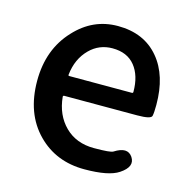

<svg xmlns="http://www.w3.org/2000/svg" viewBox="-90 -652 744 753"><g transform="rotate(15 282.5 -275.5)"><path d="M316 13Q201 13 126 -63Q48 -142 48 -275Q48 -403 126 -486Q198 -564 299 -564Q406 -564 466 -492Q524 -423 524 -304Q524 -273 521 -259Q518 -245 462 -245H166Q161 -245 161 -240Q168 -167 213.5 -122Q259 -77 331 -77Q399 -77 409 -84Q459 -116 482 -82Q505 -47 455 -14Q415 13 316 13ZM161 -330Q160 -325 165 -325H419Q424 -325 424 -330Q424 -396 392.5 -435Q361 -474 301 -474Q247 -474 209 -436Q168 -395 161 -330Z"/></g></svg>

Font: Resource Han Rounded CN Medium
Style: Regular
Weight: 500
Designer: Cyano Hao (round all glyphs); Ryoko NISHIZUKA 西塚涼子 (kana, bopomofo & ideographs); Paul D. Hunt (Latin, Greek & Cyrillic)
Foundry: Cyano Hao
Version: 0.990